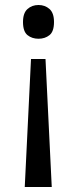

<svg xmlns="http://www.w3.org/2000/svg" viewBox="-20 -566 309 768"><path d="M196 -478Q196 -440 178 -425.5Q160 -411 134 -411Q108 -411 90 -425.5Q72 -440 72 -478Q72 -514 90 -530Q108 -546 134 -546Q160 -546 178 -530Q196 -514 196 -478ZM104 -330H162L187 182H79Z"/></svg>

Font: Apis
Style: Regular
Weight: 400
Designer: Monotype Design Team
Foundry: Monotype Imaging Inc.
Version: Version 2.000; build 0001